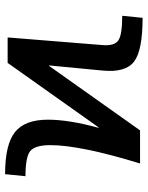

<svg xmlns="http://www.w3.org/2000/svg" viewBox="67 -637 580 754"><g transform="rotate(90 357.0 -260.0)"><path d="M492 -520H622Q550 -285 550 -168Q550 -108 573 -89Q596 -70 672 -70L664 10Q547 10 498.5 -29Q450 -68 450 -158Q450 -241 482 -357H480L227 0H127L157 -372Q161 -419 139 -434.5Q117 -450 42 -450L50 -530Q179 -530 222.5 -496Q266 -462 257 -372L237 -163H239Z"/></g></svg>

Font: M PLUS 1p Medium
Style: Regular
Weight: 500
Version: Version 1.062